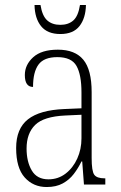

<svg xmlns="http://www.w3.org/2000/svg" viewBox="-20 -743 486 773"><path d="M168 10Q114 10 79.5 -28.5Q45 -67 45 -147Q45 -225 92.5 -262.5Q140 -300 239 -304L308 -307V-371Q308 -442 288 -477.5Q268 -513 211 -513Q157 -513 135 -483Q113 -453 113 -393Q80 -393 80 -441Q80 -482 113.5 -512.5Q147 -543 213 -543Q282 -543 315.5 -502.5Q349 -462 349 -372V-107Q349 -54 359.5 -39.5Q370 -25 401 -25H404V0H318L311 -93H308Q295 -66 277 -42.5Q259 -19 232.5 -4.5Q206 10 168 10ZM175 -21Q214 -21 244 -44Q274 -67 291 -104.5Q308 -142 308 -186V-281L243 -278Q156 -274 121.5 -240Q87 -206 87 -145Q87 -92 108 -56.5Q129 -21 175 -21ZM223 -606Q171 -606 145.5 -637.5Q120 -669 119 -723H143Q150 -679 170 -661Q190 -643 223 -643Q255 -643 275 -660.5Q295 -678 302 -723H326Q325 -670 300 -638Q275 -606 223 -606Z"/></svg>

Font: Noto Serif Bengali Condensed ExtraLight
Style: Regular
Weight: 200
Width: 3
Designer: Juan Bruce, Universal Thirst, Indian Type Foundry and the Monotype Design Team.
Foundry: Monotype Imaging Inc.
Version: Version 2.003; ttfautohint (v1.8.4.7-5d5b)